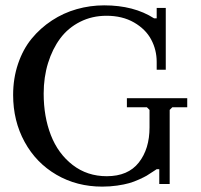

<svg xmlns="http://www.w3.org/2000/svg" viewBox="-20 -691 755 721"><path d="M578.1 -55.7H568.4Q566.4 -54.7 552.7 -45.4Q539.1 -36.1 530.3 -31Q521.5 -25.9 502.2 -17.1Q482.9 -8.3 464.8 -3.2Q446.8 2 419.9 5.9Q393.1 9.8 363.8 9.8Q268.6 9.8 192.1 -34.7Q115.7 -79.1 72.5 -158Q29.3 -236.8 29.3 -334.5Q29.3 -397 47.9 -451.7Q66.4 -506.3 98.9 -545.9Q131.3 -585.4 174.8 -614Q218.3 -642.6 268.3 -656.7Q318.4 -670.9 371.1 -670.9Q482.9 -670.9 558.6 -622.1H568.4V-661.1H602.5V-429.2H568.4V-458.5Q568.4 -503.9 547.6 -542.7Q526.9 -581.5 483.2 -606.7Q439.5 -631.8 379.9 -631.8Q325.7 -631.8 280.8 -609.1Q235.8 -586.4 206.3 -546.9Q176.8 -507.3 160.4 -454.1Q144 -400.9 144 -339.4Q144 -252.9 171.1 -183.3Q198.2 -113.8 252.9 -71.5Q307.6 -29.3 380.9 -29.3Q460.9 -29.3 501.2 -80.6Q541.5 -131.8 541.5 -212.4V-278.3L531.7 -288.1H456.5V-322.3H683.1V-288.1H627L617.2 -278.3V0H578.1Z"/></svg>

Font: Happy Times at the IKOB
Style: Regular
Weight: 400
Designer: Lucas Le Bihan
Foundry: Lucas Le Bihan
Version: Version 1.000;PS 1.0;hotconv 1.0.88;makeotf.lib2.5.647800